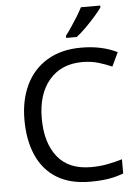

<svg xmlns="http://www.w3.org/2000/svg" viewBox="-62 -991 756 1049"><g transform="rotate(-5 316.0 -467.0)"><path d="M403 -645Q288 -645 222 -568Q156 -491 156 -357Q156 -224 217.5 -146.5Q279 -69 402 -69Q449 -69 491 -77Q533 -85 573 -97V-19Q533 -4 490.5 3Q448 10 389 10Q280 10 207 -35Q134 -80 97.5 -163Q61 -246 61 -358Q61 -466 100.5 -548.5Q140 -631 217 -677.5Q294 -724 404 -724Q517 -724 601 -682L565 -606Q532 -621 491.5 -633Q451 -645 403 -645ZM528 -934Q516 -916 491 -887.5Q466 -859 437.5 -830.5Q409 -802 385 -784H327V-796Q342 -815 359.5 -841Q377 -867 394 -894.5Q411 -922 422 -944H528Z"/></g></svg>

Font: Noto Sans Tagalog
Style: Regular
Weight: 400
Designer: Monotype Design Team
Foundry: Monotype Imaging Inc.
Version: Version 2.001; ttfautohint (v1.8.4.7-5d5b)